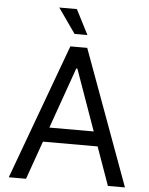

<svg xmlns="http://www.w3.org/2000/svg" viewBox="-61 -979 798 1029"><g transform="rotate(5 338.0 -465.0)"><path d="M118.2 0H25.4L293 -727.5H383.8L650.4 0H558.6L340.8 -612.3H335ZM152.3 -284.2H524.4V-206.1H152.3ZM309.6 -795.9 215.8 -929.7H310.5L378.9 -795.9Z"/></g></svg>

Font: Inter V
Style: 
Weight: 400
Designer: Rasmus Andersson
Foundry: rsms
Version: Version 4.000;git-a3f224843